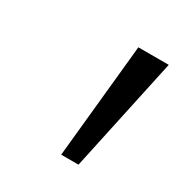

<svg xmlns="http://www.w3.org/2000/svg" viewBox="-81 -767 373 394"><g transform="rotate(30 106.0 -570.0)"><path d="M113 -435 140 -705H212L154 -435Z"/></g></svg>

Font: Nunito Sans 10pt SemiCondensed Light
Style: Italic
Weight: 300
Width: 4
Italic angle: -9°
Designer: Vernon Adams
Foundry: Vernon Adams
Version: Version 3.101;gftools[0.9.27]